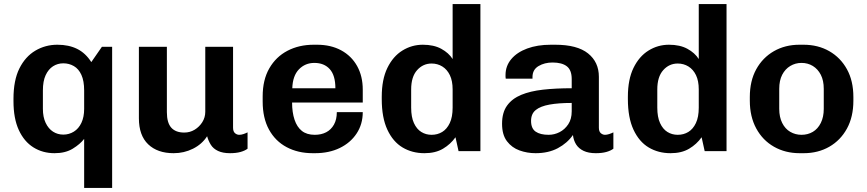

<svg xmlns="http://www.w3.org/2000/svg" viewBox="-20 -740 4243 940"><path d="M392 180V-60Q372 -34 336 -12Q300 10 247 10Q189 10 143.5 -18.5Q98 -47 72 -103.5Q46 -160 46 -245V-256Q46 -347 75 -405Q104 -463 153 -492Q202 -521 261 -521Q317 -521 358 -500.5Q399 -480 427 -436L479 -511H529V180ZM290 -81Q318 -81 341.5 -95.5Q365 -110 378.5 -138.5Q392 -167 392 -207V-297Q392 -344 378.5 -373.5Q365 -403 341.5 -416.5Q318 -430 290 -430Q262 -430 239.5 -415.5Q217 -401 203.5 -372Q190 -343 190 -297V-207Q190 -167 203.5 -138.5Q217 -110 239.5 -95.5Q262 -81 290 -81Z M830 10Q751 10 705.5 -33.5Q660 -77 660 -161V-511H797V-191Q797 -139 818.5 -115Q840 -91 882 -91Q910 -91 933 -105Q956 -119 970.5 -142Q985 -165 985 -193V-511H1121V-115Q1121 -96 1130.5 -88Q1140 -80 1151 -80Q1161 -80 1171.5 -83.5Q1182 -87 1192 -92V-12Q1179 -2 1157.5 4Q1136 10 1106 10Q1071 10 1047.5 -1Q1024 -12 1012 -31.5Q1000 -51 994 -73Q969 -34 925 -12Q881 10 830 10Z M1511 10Q1439 10 1383.5 -19.5Q1328 -49 1297 -105.5Q1266 -162 1266 -243V-268Q1266 -349 1298.5 -405.5Q1331 -462 1387.5 -491.5Q1444 -521 1516 -521H1532Q1600 -521 1650.5 -493.5Q1701 -466 1728.5 -416.5Q1756 -367 1756 -301V-238H1410Q1410 -190 1422 -154Q1434 -118 1458 -99Q1482 -80 1521 -80Q1553 -80 1577 -92.5Q1601 -105 1615 -130Q1629 -155 1629 -191H1756Q1756 -132 1726 -86.5Q1696 -41 1643.5 -15.5Q1591 10 1522 10ZM1411 -308H1622Q1622 -371 1594.5 -401.5Q1567 -432 1519 -432Q1474 -432 1443.5 -400.5Q1413 -369 1411 -308Z M2058 10Q1998 10 1951 -18Q1904 -46 1876.5 -105Q1849 -164 1849 -255V-266Q1849 -351 1876.5 -407.5Q1904 -464 1950 -492.5Q1996 -521 2050 -521Q2104 -521 2140.5 -501Q2177 -481 2196 -451V-720H2332V0H2225L2210 -68Q2186 -34 2149 -12Q2112 10 2058 10ZM2093 -80Q2122 -80 2145 -94Q2168 -108 2182 -137.5Q2196 -167 2196 -213V-302Q2196 -344 2182.5 -372Q2169 -400 2145.5 -414.5Q2122 -429 2093 -429Q2051 -429 2022 -396.5Q1993 -364 1993 -302V-213Q1993 -167 2006.5 -137.5Q2020 -108 2042.5 -94Q2065 -80 2093 -80Z M2602 10Q2561 10 2523.5 -3.5Q2486 -17 2462 -48.5Q2438 -80 2438 -134Q2438 -189 2462.5 -223Q2487 -257 2531.5 -275.5Q2576 -294 2638.5 -301Q2701 -308 2779 -308V-353Q2779 -397 2755 -415.5Q2731 -434 2685 -434Q2646 -434 2616.5 -416.5Q2587 -399 2587 -363V-355H2456Q2455 -358 2455 -363.5Q2455 -369 2455 -373Q2455 -417 2483 -450.5Q2511 -484 2561 -502.5Q2611 -521 2677 -521H2698Q2806 -521 2859 -478.5Q2912 -436 2912 -364V-115Q2912 -96 2921.5 -88Q2931 -80 2942 -80Q2951 -80 2962 -83.5Q2973 -87 2983 -92V-12Q2970 -2 2948.5 4Q2927 10 2897 10Q2861 10 2837 -1.5Q2813 -13 2800.5 -33Q2788 -53 2785 -79Q2757 -39 2711 -14.5Q2665 10 2602 10ZM2666 -80Q2694 -80 2719.5 -93Q2745 -106 2762 -131.5Q2779 -157 2779 -195V-236Q2715 -236 2670.5 -228Q2626 -220 2603 -201.5Q2580 -183 2580 -148Q2580 -111 2602.5 -95.5Q2625 -80 2666 -80Z M3263 10Q3203 10 3156 -18Q3109 -46 3081.5 -105Q3054 -164 3054 -255V-266Q3054 -351 3081.5 -407.5Q3109 -464 3155 -492.5Q3201 -521 3255 -521Q3309 -521 3345.5 -501Q3382 -481 3401 -451V-720H3537V0H3430L3415 -68Q3391 -34 3354 -12Q3317 10 3263 10ZM3298 -80Q3327 -80 3350 -94Q3373 -108 3387 -137.5Q3401 -167 3401 -213V-302Q3401 -344 3387.5 -372Q3374 -400 3350.5 -414.5Q3327 -429 3298 -429Q3256 -429 3227 -396.5Q3198 -364 3198 -302V-213Q3198 -167 3211.5 -137.5Q3225 -108 3247.5 -94Q3270 -80 3298 -80Z M3895 10Q3825 10 3769.5 -21.5Q3714 -53 3682.5 -111Q3651 -169 3651 -247V-265Q3651 -344 3682.5 -401Q3714 -458 3769 -489.5Q3824 -521 3894 -521H3914Q3985 -521 4040 -489.5Q4095 -458 4126.5 -401Q4158 -344 4158 -265V-247Q4158 -168 4126.5 -110.5Q4095 -53 4040 -21.5Q3985 10 3915 10ZM3904 -80Q3935 -80 3959.5 -94.5Q3984 -109 3998.5 -138Q4013 -167 4013 -207V-305Q4013 -346 3998.5 -374Q3984 -402 3959.5 -417Q3935 -432 3904 -432Q3874 -432 3849 -417Q3824 -402 3809.5 -374Q3795 -346 3795 -305V-207Q3795 -167 3809.5 -138Q3824 -109 3849 -94.5Q3874 -80 3904 -80Z"/></svg>

Font: Chivo SemiBold
Style: Regular
Weight: 600
Designer: Hector Gatti
Foundry: Omnibus-Type
Version: Version 2.002